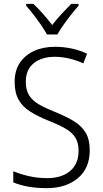

<svg xmlns="http://www.w3.org/2000/svg" viewBox="-20 -967 533 997"><path d="M446 -187Q446 -93 384 -41.5Q322 10 223 10Q169 10 125.5 2Q82 -6 49 -20V-78Q84 -63 129.5 -52.5Q175 -42 225 -42Q300 -42 344 -79Q388 -116 388 -184Q388 -225 371.5 -252Q355 -279 319.5 -299.5Q284 -320 228 -342Q176 -363 137 -387.5Q98 -412 77 -448.5Q56 -485 56 -542Q56 -600 83 -640.5Q110 -681 157 -702.5Q204 -724 265 -724Q312 -724 354.5 -714.5Q397 -705 432 -688L413 -638Q375 -655 337.5 -663.5Q300 -672 264 -672Q196 -672 155 -638.5Q114 -605 114 -543Q114 -499 131.5 -471.5Q149 -444 183 -424.5Q217 -405 265 -386Q322 -363 362.5 -338.5Q403 -314 424.5 -278.5Q446 -243 446 -187ZM224 -788Q212 -810 193 -837.5Q174 -865 153.5 -891.5Q133 -918 116 -937V-947H153Q177 -925 203 -895.5Q229 -866 251 -837Q274 -867 299 -894Q324 -921 350 -947H388V-937Q370 -917 349 -890.5Q328 -864 309 -837Q290 -810 278 -788Z"/></svg>

Font: Noto Sans Lao SemiCondensed Light
Style: Regular
Weight: 300
Width: 4
Designer: Monotype Design Team
Foundry: Monotype Imaging Inc.
Version: Version 2.003; ttfautohint (v1.8.4.7-5d5b)